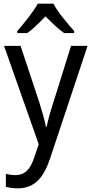

<svg xmlns="http://www.w3.org/2000/svg" viewBox="-20 -786 499 1046"><path d="M271 -766H186C162 -722 111 -659 74 -617V-606H129C160 -628 194 -662 228 -697C262 -662 296 -629 329 -606H384V-617C348 -657 294 -721 271 -766ZM2 -536 191 0 167 70C146 135 117 168 64 168C45 168 26 165 12 161V232C29 236 51 240 77 240C169 240 218 181 253 77L457 -536H367L272 -232C255 -181 241 -129 234 -95H230C222 -138 208 -184 193 -232L92 -536Z"/></svg>

Font: Noto Sans Lao SemiCondensed
Style: Regular
Weight: 400
Width: 4
Designer: Monotype Design Team
Foundry: Monotype Imaging Inc.
Version: Version 2.004